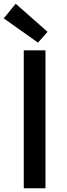

<svg xmlns="http://www.w3.org/2000/svg" viewBox="-30 -1006 359 1026"><path d="M97 0V-737H213V0ZM173 -778 -10 -908 54 -986 224 -836Z"/></svg>

Font: Noto Sans SC Thin Medium
Style: Regular
Weight: 500
Version: Version 2.004-H2;hotconv 1.0.118;makeotfexe 2.5.65603